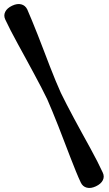

<svg xmlns="http://www.w3.org/2000/svg" viewBox="-20 -786 544 962"><path d="M216.5 -289Q228 -263 242.2 -228.5Q256.5 -194 271.8 -155.2Q287 -116.5 302.2 -76.5Q317.5 -36.5 332.2 1.5Q347 39.5 360.2 72.2Q373.5 105 385 129Q394.5 149 414.8 154.2Q435 159.5 460.5 147.5Q486 135.5 495.2 117Q504.5 98.5 494.5 78Q483.5 54 467.5 22.5Q451.5 -9 431.8 -44.8Q412 -80.5 391.5 -118Q371 -155.5 351.2 -192.2Q331.5 -229 314.5 -261.8Q297.5 -294.5 285 -320.5Q273 -347 258.8 -381.2Q244.5 -415.5 229.5 -454.5Q214.5 -493.5 199.2 -533.5Q184 -573.5 169 -611.5Q154 -649.5 140.5 -682.2Q127 -715 116.5 -739Q106.5 -759 86.5 -764.2Q66.5 -769.5 41 -757.5Q15.5 -745.5 6.2 -726.8Q-3 -708 6.5 -688Q17.5 -664 33.8 -632.5Q50 -601 69.8 -565Q89.5 -529 110 -491.5Q130.5 -454 150.2 -417.2Q170 -380.5 187 -347.8Q204 -315 216.5 -289Z"/></svg>

Font: Fraunces ExtraBold
Style: Regular
Weight: 800
Version: Version 1.000;[b76b70a41]